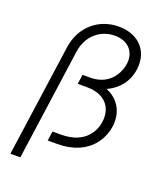

<svg xmlns="http://www.w3.org/2000/svg" viewBox="-162 -859 929 1106"><g transform="rotate(20 303.0 -306.0)"><path d="M133 -543 36 145H97L193 -539C207 -638 282 -700 370 -700C446 -700 491 -654 491 -590C491 -533 449 -424 318 -424H271L263 -366H321C416 -366 473 -315 473 -233C473 -161 427 -58 272 -58H220L212 0H268C478 0 538 -146 538 -233C538 -307 499 -367 429 -395C520 -436 557 -516 557 -590C557 -694 481 -757 373 -757C254 -757 152 -677 133 -543Z"/></g></svg>

Font: Mluvka Light
Style: Italic
Weight: 300
Italic angle: -8°
Designer: Modified by Jiří Krblich, Original typeface by Gumpita Rahayu
Foundry: Gumpita Rahayu & Jiří Krblich
Version: Version 2.000;Glyphs 3.1.1 (3134)